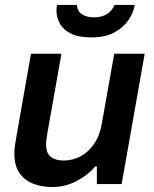

<svg xmlns="http://www.w3.org/2000/svg" viewBox="-20 -743 623 775"><path d="M191 12Q149 12 114 -1.5Q79 -15 58.5 -44.5Q38 -74 38 -123Q38 -141 41 -160.5Q44 -180 48 -202L105 -526H228L172 -210Q170 -196 168 -184Q166 -172 166 -161Q166 -124 185.5 -109.5Q205 -95 237 -95Q273 -95 305 -112Q337 -129 360 -162.5Q383 -196 391 -244L441 -526H564L471 0H371V-71H364Q336 -37 289.5 -12.5Q243 12 191 12ZM349 -592Q297 -592 266 -607.5Q235 -623 221.5 -648Q208 -673 208 -700Q208 -706 208.5 -711.5Q209 -717 210 -723H291Q291 -698 310.5 -685.5Q330 -673 358 -673Q384 -673 401.5 -681Q419 -689 429 -701Q439 -713 442 -723H524Q519 -692 498.5 -662Q478 -632 441.5 -612Q405 -592 349 -592Z"/></svg>

Font: Archivo Variable SemiBold
Style: Italic
Weight: 600
Italic angle: -10°
Designer: Hector Gatti
Foundry: Omnibus-Type
Version: Version 2.001